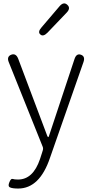

<svg xmlns="http://www.w3.org/2000/svg" viewBox="-20 -849 530 1109"><path d="M85 240Q52 240 38 233.5Q24 227 34 204Q43 181 53 184.5Q63 188 84 188Q171 188 211 70Q217 53 222 36L227 20Q231 8 226 -3L31 -489Q17 -522 45 -533Q72 -543 85 -510L253 -64Q256 -57 258.5 -57Q261 -57 263 -64L410 -507Q421 -542 447 -533Q474 -524 462 -490L269 62Q209 240 85 240ZM254 -660Q229 -635 213 -650Q196 -664 220 -691L324 -813Q348 -841 369 -821Q390 -802 365 -776Z"/></svg>

Font: Resource Han Rounded KR Light
Style: Regular
Weight: 300
Designer: Cyano Hao (round all glyphs); Ryoko NISHIZUKA 西塚涼子 (kana, bopomofo & ideographs); Paul D. Hunt (Latin, Greek & Cyrillic)
Foundry: Cyano Hao
Version: 0.990